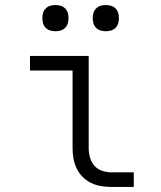

<svg xmlns="http://www.w3.org/2000/svg" viewBox="-20 -742 640 762"><path d="M422 0Q402 0 381 -3.5Q360 -7 341.5 -16Q323 -25 308 -40Q293 -55 284 -74Q275 -93 271.5 -113.5Q268 -134 268 -155V-462H99V-520H332V-155Q332 -136 337 -117.5Q342 -99 354.5 -84.5Q367 -70 385.5 -64Q404 -58 422 -58H511V0ZM400 -618Q389 -618 379 -621Q369 -624 361.5 -631.5Q354 -639 351 -649Q348 -659 348 -670Q348 -681 351 -691Q354 -701 361.5 -708.5Q369 -716 379 -719Q389 -722 400 -722Q411 -722 421 -719Q431 -716 438.5 -708.5Q446 -701 449 -691Q452 -681 452 -670Q452 -659 449 -649Q446 -639 438.5 -631.5Q431 -624 421 -621Q411 -618 400 -618ZM200 -618Q189 -618 179 -621Q169 -624 161.5 -631.5Q154 -639 151 -649Q148 -659 148 -670Q148 -681 151 -691Q154 -701 161.5 -708.5Q169 -716 179 -719Q189 -722 200 -722Q211 -722 221 -719Q231 -716 238.5 -708.5Q246 -701 249 -691Q252 -681 252 -670Q252 -659 249 -649Q246 -639 238.5 -631.5Q231 -624 221 -621Q211 -618 200 -618Z"/></svg>

Font: Iosevka Custom Light Extended
Style: Regular
Weight: 300
Width: 7
Monospace: yes
Designer: Belleve Invis
Foundry: Belleve Invis
Version: Version 11.2.4; ttfautohint (v1.8.4)